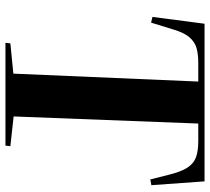

<svg xmlns="http://www.w3.org/2000/svg" viewBox="-53 -717 770 704"><g transform="rotate(90 332.0 -365.0)"><path d="M139 -18 250 -29 279 -707H210Q180 -707 157.5 -701Q135 -695 117.5 -675.5Q100 -656 88 -615L63 -534L42 -539L67 -730H645L659 -535L638 -531L621 -598Q610 -643 595 -666.5Q580 -690 557 -698.5Q534 -707 497 -707H433L407 -30L516 -18L514 0H137Z"/></g></svg>

Font: Literata 72pt
Style: Bold Italic
Weight: 700
Italic angle: -2°
Designer: Latin by Veronika Burian and Jose Scaglione. Greek by Irene Vlachou. Cyrillic by Vera Evstafieva
Foundry: TypeTogether
Version: Version 3.002